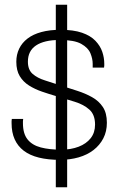

<svg xmlns="http://www.w3.org/2000/svg" viewBox="-20 -743 513 812"><path d="M216 49V-723H264V49ZM233 -67Q183 -67 144.5 -76.5Q106 -86 80.5 -105.5Q55 -125 42 -154Q29 -183 29 -222Q29 -226 29 -231Q29 -236 30 -240H78Q77 -234 77 -230Q77 -226 77 -222Q77 -178 96.5 -153.5Q116 -129 152.5 -119.5Q189 -110 238 -110Q280 -110 312.5 -122.5Q345 -135 363.5 -158.5Q382 -182 382 -216Q382 -258 358 -279.5Q334 -301 296.5 -312.5Q259 -324 219 -336Q188 -345 157.5 -355.5Q127 -366 102.5 -381.5Q78 -397 63.5 -421Q49 -445 49 -482Q49 -512 61 -537Q73 -562 96.5 -580Q120 -598 155 -607.5Q190 -617 236 -617Q291 -617 327 -604.5Q363 -592 383.5 -570.5Q404 -549 412.5 -524Q421 -499 421 -473Q421 -470 421 -466Q421 -462 420 -457H372V-473Q372 -494 362.5 -517.5Q353 -541 323.5 -557.5Q294 -574 233 -574Q199 -574 174 -568Q149 -562 132 -550.5Q115 -539 106.5 -522Q98 -505 98 -482Q98 -448 118 -430.5Q138 -413 170 -403Q202 -393 238 -381Q272 -370 306.5 -359Q341 -348 369.5 -332Q398 -316 415 -290.5Q432 -265 432 -224Q432 -187 417 -158Q402 -129 375.5 -108.5Q349 -88 312.5 -77.5Q276 -67 233 -67Z"/></svg>

Font: Archivo Thin
Style: Regular
Weight: 250
Designer: Hector Gatti
Foundry: Omnibus-Type
Version: Version 2.001